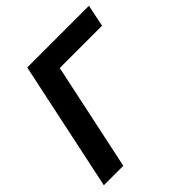

<svg xmlns="http://www.w3.org/2000/svg" viewBox="-182 -810 944 944"><g transform="rotate(-45 289.5 -338.0)"><path d="M261.2 -561 142.1 0H6.8L149.9 -675.8H579.1L555.2 -561Z"/></g></svg>

Font: Lorenzo Sans
Style: Bold Italic
Weight: 700
Italic angle: -12°
Foundry: Intel Corporation
Version: Version 1.00; ttfautohint (v1.5)